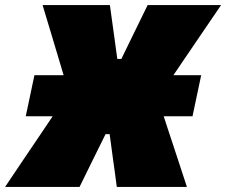

<svg xmlns="http://www.w3.org/2000/svg" viewBox="-56 -733 887 753"><path d="M-36 0Q-1 -52 34.2 -104.5Q69.5 -157 107.5 -213L150.5 -277H45L79 -438H193.5L176.5 -495Q161.5 -545 145.5 -598.5Q129.5 -652 111 -713H375Q380 -678 384.5 -644.2Q389 -610.5 393.5 -579L404 -502H420L458 -580Q473 -611 489.5 -644.5Q506 -678 523 -713H811Q769.5 -652 731.5 -596.2Q693.5 -540.5 662 -494L624 -438H733L699 -277H586L604.5 -220.5Q623.5 -163.5 641 -109.8Q658.5 -56 677 0H402Q397.5 -32.5 393.8 -61.8Q390 -91 386 -118L374 -207H358L314 -118Q300 -89.5 286 -61Q272 -32.5 256 0Z"/></svg>

Font: Commissioner Black
Style: Italic
Weight: 900
Italic angle: -12°
Designer: Kostas Bartsokas
Foundry: Kostas Bartsokas
Version: Version 1.000; ttfautohint (v1.8.3)